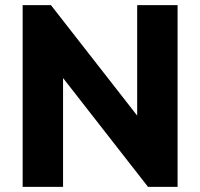

<svg xmlns="http://www.w3.org/2000/svg" viewBox="-20 -726 778 746"><path d="M68 0V-706H178L225 -565V0ZM555 0 139 -533 178 -706 594 -173ZM555 0 513 -141V-706H670V0Z"/></svg>

Font: Outfit
Style: Bold
Weight: 700
Designer: Rodrigo Fuenzalida
Foundry: fragTYPE
Version: Version 1.100;gftools[0.9.27]